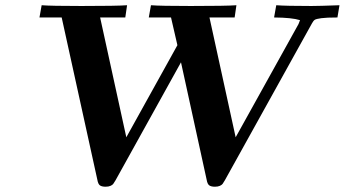

<svg xmlns="http://www.w3.org/2000/svg" viewBox="-20 -706 1318 734"><path d="M130.9 -639.2 139.2 -686Q175.3 -683.1 291 -683.1Q428.2 -683.1 465.8 -686L459 -639.2H362.8L462.9 -181.2L658.2 -533.2L633.8 -639.2H548.8L557.1 -686Q593.3 -683.1 709 -683.1Q846.2 -683.1 883.8 -686L877 -639.2H780.8L880.9 -181.2L1121.1 -613.8L1127 -628.9Q1096.2 -638.7 1027.8 -639.2L1036.1 -686Q1073.2 -683.1 1170.9 -683.1Q1199.7 -683.1 1277.8 -686L1270 -639.2Q1228 -639.2 1208.5 -636.5Q1189 -633.8 1183.6 -630.4Q1178.2 -627 1172.9 -617.2L839.8 -17.1Q834 -7.3 831.1 -3.2Q828.1 1 820.6 4.4Q813 7.8 801.8 7.8Q787.6 7.8 780.3 2.9Q772.9 -2 770 -19L671.9 -467.8L421.9 -17.1Q416 -7.3 413.1 -3.2Q410.2 1 402.6 4.4Q395 7.8 383.8 7.8Q369.6 7.8 362.3 2.9Q355 -2 352.1 -19L215.8 -639.2Z"/></svg>

Font: CMU Serif Extra
Style: BoldSlanted
Weight: 700
Italic angle: -9.46001°
Version: Version 0.7.0